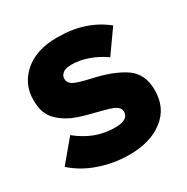

<svg xmlns="http://www.w3.org/2000/svg" viewBox="-165 -854 981 1008"><g transform="rotate(-30 326.0 -350.0)"><path d="M336.9 11.7Q464.8 11.7 542 -48.8Q620.1 -108.4 620.1 -215.8Q620.1 -216.8 620.1 -217.8Q620.1 -316.4 549.8 -363.3Q479.5 -410.2 359.4 -435.5Q286.1 -452.1 261.7 -465.8Q238.3 -480.5 238.3 -503.9Q238.3 -504.9 238.3 -505.9Q238.3 -524.4 255.9 -538.1Q272.5 -550.8 307.6 -550.8Q354.5 -550.8 405.3 -533.2Q456.1 -515.6 503.9 -482.4Q536.1 -527.3 600.6 -619.1Q543.9 -665 472.7 -688.5Q402.3 -711.9 313.5 -711.9Q186.5 -711.9 114.3 -648.4Q42 -585.9 42 -488.3Q42 -487.3 42 -486.3Q42 -416 75.2 -375Q109.4 -334 165 -308.6Q196.3 -294.9 231.4 -285.2Q266.6 -275.4 305.7 -265.6Q377 -249 400.4 -235.4Q423.8 -220.7 423.8 -199.2Q423.8 -198.2 423.8 -197.3Q423.8 -174.8 403.3 -162.1Q382.8 -149.4 343.8 -149.4Q283.2 -149.4 225.6 -169.9Q168.9 -191.4 117.2 -233.4Q81.1 -190.4 8.8 -103.5Q73.2 -45.9 159.2 -17.6Q244.1 11.7 336.9 11.7Z"/></g></svg>

Font: Big-Shock
Style: Black
Weight: 400